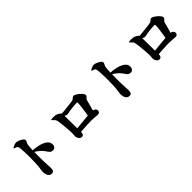

<svg xmlns="http://www.w3.org/2000/svg" viewBox="252 -2122 3495 3495"><g transform="rotate(-45 2000.0 -374.5)"><path d="M433 57Q402 57 380.5 39.5Q359 22 348 -11Q337 -44 337 -91Q337 -113 342 -135.5Q347 -158 351 -193Q354 -221 356 -255.5Q358 -290 359 -325Q360 -360 360.5 -390Q361 -420 361 -439Q361 -471 360 -509.5Q359 -548 357.5 -585.5Q356 -623 353.5 -653.5Q351 -684 347 -700Q341 -726 318 -737.5Q295 -749 269 -756L268 -769Q291 -782 319 -794Q347 -806 373 -806Q393 -806 419.5 -797Q446 -788 471 -774Q496 -760 512 -744Q528 -728 528 -714Q528 -697 521.5 -685Q515 -673 508 -660.5Q501 -648 497 -628Q494 -608 491.5 -582.5Q489 -557 488 -525Q487 -493 486 -455Q485 -404 484.5 -359Q484 -314 484.5 -274Q485 -234 486.5 -200Q488 -166 489 -137Q491 -96 492.5 -69.5Q494 -43 494 -34Q494 15 481.5 36Q469 57 433 57ZM748 -228Q718 -228 700.5 -239.5Q683 -251 668.5 -271.5Q654 -292 634.5 -319.5Q615 -347 583 -378Q561 -399 533 -419Q505 -439 458 -461V-492Q544 -490 618.5 -473.5Q693 -457 739 -430Q777 -408 798.5 -380Q820 -352 820 -303Q820 -273 801 -250.5Q782 -228 748 -228Z M1636 -195Q1644 -237 1652 -286Q1660 -335 1666 -381.5Q1672 -428 1675.5 -464.5Q1679 -501 1679 -518Q1679 -536 1663 -536Q1646 -536 1623.5 -535Q1601 -534 1575.5 -531.5Q1550 -529 1525.5 -526Q1501 -523 1481 -520Q1458 -516 1433.5 -510.5Q1409 -505 1394 -505Q1373 -505 1345 -521Q1317 -537 1288 -558V-584Q1311 -586 1347 -589Q1383 -592 1424 -596Q1465 -600 1504 -604.5Q1543 -609 1574.5 -613Q1606 -617 1621 -620Q1645 -624 1659.5 -635.5Q1674 -647 1686.5 -657.5Q1699 -668 1715 -668Q1730 -668 1758 -652.5Q1786 -637 1814.5 -613Q1843 -589 1863 -563.5Q1883 -538 1883 -518Q1883 -502 1871 -489.5Q1859 -477 1845.5 -464Q1832 -451 1827 -431Q1821 -404 1813.5 -375Q1806 -346 1797.5 -315.5Q1789 -285 1779.5 -253Q1770 -221 1761 -188ZM1287 -28Q1267 -28 1249.5 -43.5Q1232 -59 1221.5 -82Q1211 -105 1211 -129Q1211 -144 1212.5 -157.5Q1214 -171 1215 -185.5Q1216 -200 1216 -216Q1216 -230 1214 -260Q1212 -290 1209 -329Q1206 -368 1202 -408.5Q1198 -449 1193.5 -485Q1189 -521 1184 -544Q1179 -571 1165 -588.5Q1151 -606 1117 -636L1121 -648Q1174 -656 1223.5 -649.5Q1273 -643 1320 -604Q1332 -594 1334.5 -585.5Q1337 -577 1338 -557Q1339 -537 1339.5 -498Q1340 -459 1340.5 -411.5Q1341 -364 1341.5 -317.5Q1342 -271 1342.5 -234.5Q1343 -198 1343 -183Q1343 -166 1344 -146Q1345 -126 1345 -96Q1345 -71 1332.5 -49.5Q1320 -28 1287 -28ZM1307 -196Q1342 -199 1388.5 -204Q1435 -209 1486 -214Q1537 -219 1586.5 -223.5Q1636 -228 1677.5 -230.5Q1719 -233 1746 -233Q1767 -233 1788.5 -225Q1810 -217 1825 -202Q1840 -187 1840 -166Q1840 -142 1826.5 -126Q1813 -110 1785 -110Q1756 -110 1716.5 -115Q1677 -120 1631 -120Q1589 -120 1535 -117.5Q1481 -115 1422.5 -111.5Q1364 -108 1308 -103Z M2433 57Q2402 57 2380.5 39.5Q2359 22 2348 -11Q2337 -44 2337 -91Q2337 -113 2342 -135.5Q2347 -158 2351 -193Q2354 -221 2356 -255.5Q2358 -290 2359 -325Q2360 -360 2360.5 -390Q2361 -420 2361 -439Q2361 -471 2360 -509.5Q2359 -548 2357.5 -585.5Q2356 -623 2353.5 -653.5Q2351 -684 2347 -700Q2341 -726 2318 -737.5Q2295 -749 2269 -756L2268 -769Q2291 -782 2319 -794Q2347 -806 2373 -806Q2393 -806 2419.5 -797Q2446 -788 2471 -774Q2496 -760 2512 -744Q2528 -728 2528 -714Q2528 -697 2521.5 -685Q2515 -673 2508 -660.5Q2501 -648 2497 -628Q2494 -608 2491.5 -582.5Q2489 -557 2488 -525Q2487 -493 2486 -455Q2485 -404 2484.5 -359Q2484 -314 2484.5 -274Q2485 -234 2486.5 -200Q2488 -166 2489 -137Q2491 -96 2492.5 -69.5Q2494 -43 2494 -34Q2494 15 2481.5 36Q2469 57 2433 57ZM2748 -228Q2718 -228 2700.5 -239.5Q2683 -251 2668.5 -271.5Q2654 -292 2634.5 -319.5Q2615 -347 2583 -378Q2561 -399 2533 -419Q2505 -439 2458 -461V-492Q2544 -490 2618.5 -473.5Q2693 -457 2739 -430Q2777 -408 2798.5 -380Q2820 -352 2820 -303Q2820 -273 2801 -250.5Q2782 -228 2748 -228Z M3636 -195Q3644 -237 3652 -286Q3660 -335 3666 -381.5Q3672 -428 3675.5 -464.5Q3679 -501 3679 -518Q3679 -536 3663 -536Q3646 -536 3623.5 -535Q3601 -534 3575.5 -531.5Q3550 -529 3525.5 -526Q3501 -523 3481 -520Q3458 -516 3433.5 -510.5Q3409 -505 3394 -505Q3373 -505 3345 -521Q3317 -537 3288 -558V-584Q3311 -586 3347 -589Q3383 -592 3424 -596Q3465 -600 3504 -604.5Q3543 -609 3574.5 -613Q3606 -617 3621 -620Q3645 -624 3659.5 -635.5Q3674 -647 3686.5 -657.5Q3699 -668 3715 -668Q3730 -668 3758 -652.5Q3786 -637 3814.5 -613Q3843 -589 3863 -563.5Q3883 -538 3883 -518Q3883 -502 3871 -489.5Q3859 -477 3845.5 -464Q3832 -451 3827 -431Q3821 -404 3813.5 -375Q3806 -346 3797.5 -315.5Q3789 -285 3779.5 -253Q3770 -221 3761 -188ZM3287 -28Q3267 -28 3249.5 -43.5Q3232 -59 3221.5 -82Q3211 -105 3211 -129Q3211 -144 3212.5 -157.5Q3214 -171 3215 -185.5Q3216 -200 3216 -216Q3216 -230 3214 -260Q3212 -290 3209 -329Q3206 -368 3202 -408.5Q3198 -449 3193.5 -485Q3189 -521 3184 -544Q3179 -571 3165 -588.5Q3151 -606 3117 -636L3121 -648Q3174 -656 3223.5 -649.5Q3273 -643 3320 -604Q3332 -594 3334.5 -585.5Q3337 -577 3338 -557Q3339 -537 3339.5 -498Q3340 -459 3340.5 -411.5Q3341 -364 3341.5 -317.5Q3342 -271 3342.5 -234.5Q3343 -198 3343 -183Q3343 -166 3344 -146Q3345 -126 3345 -96Q3345 -71 3332.5 -49.5Q3320 -28 3287 -28ZM3307 -196Q3342 -199 3388.5 -204Q3435 -209 3486 -214Q3537 -219 3586.5 -223.5Q3636 -228 3677.5 -230.5Q3719 -233 3746 -233Q3767 -233 3788.5 -225Q3810 -217 3825 -202Q3840 -187 3840 -166Q3840 -142 3826.5 -126Q3813 -110 3785 -110Q3756 -110 3716.5 -115Q3677 -120 3631 -120Q3589 -120 3535 -117.5Q3481 -115 3422.5 -111.5Q3364 -108 3308 -103Z"/></g></svg>

Font: Noto Serif JP ExtraLight Black
Style: Regular
Weight: 900
Version: Version 2.003-H1;hotconv 1.1.1;makeotfexe 2.6.0